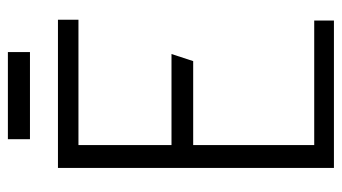

<svg xmlns="http://www.w3.org/2000/svg" viewBox="-210 -657 867 487"><g transform="rotate(-90 223.5 -413.5)"><path d="M335 -827H114V-771H335ZM41 0H415V-50H99V-357H312L330 -412H99V-648H417V-700H41Z"/></g></svg>

Font: AdventPro_ExpandedRegular
Style: ExpandedRegular
Weight: 400
Width: 7
Designer: VivaRado, Andreas Kalpakidis
Foundry: VivaRado, Andreas Kalpakidis
Version: Version 3.000